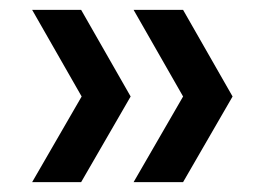

<svg xmlns="http://www.w3.org/2000/svg" viewBox="-20 -481 534 388"><path d="M45 -113 145 -286 45 -461H144L244 -286L144 -113ZM250 -113 350 -286 250 -461H350L450 -286L350 -113Z"/></svg>

Font: Gantari SemiBold
Style: Regular
Weight: 600
Designer: Anugrah Pasau
Foundry: Lafontype
Version: Version 1.000; ttfautohint (v1.8.4)